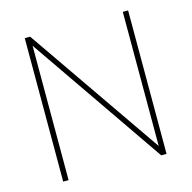

<svg xmlns="http://www.w3.org/2000/svg" viewBox="-104 -815 917 919"><g transform="rotate(-15 354.0 -355.5)"><path d="M609.9 -710.9V0H583.5L124.5 -666V0H97.7V-710.9H124.5L583.5 -46.4V-710.9Z"/></g></svg>

Font: Vazirmatn RD Thin
Style: Regular
Weight: 100
Designer: Saber Rastikerdar
Foundry: Saber Rastikerdar
Version: Version 32.102